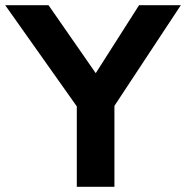

<svg xmlns="http://www.w3.org/2000/svg" viewBox="-20 -720 717 740"><path d="M276 0V-310L0 -700H167L349 -438L516 -700H677L421 -312V0Z"/></svg>

Font: Lexend SemiBold
Style: Regular
Weight: 600
Designer: Bonnie Shaver-Troup, Thomas Jockin
Foundry: Lexend
Version: Version 1.005; ttfautohint (v1.8.3)